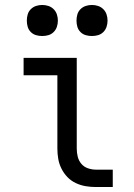

<svg xmlns="http://www.w3.org/2000/svg" viewBox="-20 -753 540 773"><path d="M366 0Q345 0 324.5 -3.5Q304 -7 285 -16Q266 -25 251.5 -40Q237 -55 227.5 -74Q218 -93 214.5 -113.5Q211 -134 211 -155V-450H75V-520H289V-155Q289 -138 293 -122Q297 -106 307.5 -93.5Q318 -81 334 -75.5Q350 -70 366 -70H434V0ZM350 -608Q337 -608 325 -611.5Q313 -615 304 -624Q295 -633 291.5 -645Q288 -657 288 -670Q288 -683 291.5 -695Q295 -707 304 -716Q313 -725 325 -729Q337 -733 350 -733Q363 -733 375 -729Q387 -725 396 -716Q405 -707 409 -695Q413 -683 413 -670Q413 -657 409 -645Q405 -633 396 -624Q387 -615 375 -611.5Q363 -608 350 -608ZM150 -608Q137 -608 125 -611.5Q113 -615 104 -624Q95 -633 91.5 -645Q88 -657 88 -670Q88 -683 91.5 -695Q95 -707 104 -716Q113 -725 125 -729Q137 -733 150 -733Q163 -733 175 -729Q187 -725 196 -716Q205 -707 209 -695Q213 -683 213 -670Q213 -657 209 -645Q205 -633 196 -624Q187 -615 175 -611.5Q163 -608 150 -608Z"/></svg>

Font: Iosevka Curly Slab
Style: Regular
Weight: 400
Monospace: yes
Designer: Belleve Invis
Foundry: Belleve Invis
Version: Version 22.1.2; ttfautohint (v1.8.4)